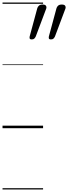

<svg xmlns="http://www.w3.org/2000/svg" viewBox="-20 -1015 540 1520"><path d="M232 -703Q217 -703 215 -710.5Q213 -718 215 -727L275 -949Q278 -961 288 -970Q298 -979 317 -979Q338 -979 344 -969Q350 -959 346 -947L263 -726Q258 -716 251.5 -709.5Q245 -703 232 -703ZM384 -703Q369 -703 367 -710.5Q365 -718 367 -727L427 -949Q430 -961 440 -970Q450 -979 469 -979Q490 -979 496 -969Q502 -959 498 -947L415 -726Q410 -716 403.5 -709.5Q397 -703 384 -703ZM0 475H321V485H0ZM0 -20H321V0H0ZM0 -505H321V-500H0ZM0 -995H321V-985H0Z"/></svg>

Font: Playwrite SK Guides
Style: Regular
Weight: 400
Designer: Veronika Burian, José Scaglione
Foundry: TypeTogether
Version: Version 1.003